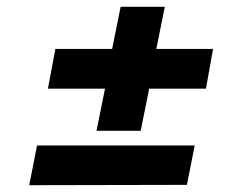

<svg xmlns="http://www.w3.org/2000/svg" viewBox="-20 -665 690 565"><path d="M264 -280 289 -404H121L143 -521H310L335 -645H465L440 -521H607L586 -404H419L394 -280ZM66 -120 89 -237H553L530 -121Z"/></svg>

Font: REM ExtraBold
Style: Italic
Weight: 800
Italic angle: -11°
Designer: Octavio Pardo
Foundry: Ashler Design
Version: Version 1.005;gftools[0.9.28]